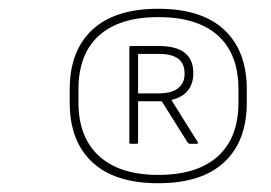

<svg xmlns="http://www.w3.org/2000/svg" viewBox="-20 -723 618 438"><path d="M341 -305Q242 -305 190.5 -353Q139 -401 139 -489V-519Q139 -607 190.5 -655Q242 -703 341 -703Q440 -703 491.5 -655Q543 -607 543 -519V-489Q543 -401 491.5 -353Q440 -305 341 -305ZM341 -324Q430 -324 477 -366.5Q524 -409 524 -489V-519Q524 -600 477 -642Q430 -684 341 -684Q253 -684 206 -642Q159 -600 159 -519V-489Q159 -410 206 -367Q253 -324 341 -324ZM278 -395Q275 -395 275 -399V-615Q275 -618 278 -618H343Q382 -618 401.5 -602.5Q421 -587 421 -556Q421 -532 408.5 -516.5Q396 -501 371 -495L431 -399Q432 -398 431.5 -396.5Q431 -395 428 -395H413Q411 -395 408 -398L349 -492H295V-399Q295 -395 292 -395ZM295 -510H342Q372 -510 386.5 -522Q401 -534 401 -553V-556Q401 -578 386.5 -589Q372 -600 343 -600H295Z"/></svg>

Font: Sofia Sans Thin
Style: Italic
Weight: 250
Italic angle: -9°
Version: Version 4.100-B